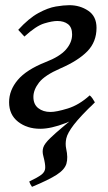

<svg xmlns="http://www.w3.org/2000/svg" viewBox="-20 -477 415 741"><path d="M15.1 -82.5Q15.1 -128.9 48.6 -168.5Q82 -208 155.8 -237.3Q210.4 -258.3 234.4 -285.6Q258.3 -313 258.3 -343.8Q258.3 -371.6 242.4 -383.8Q226.6 -396 201.2 -396Q181.6 -396 150.4 -386.5Q119.1 -377 74.2 -335.9L50.3 -361.8Q90.8 -406.2 127.9 -426.5Q165 -446.8 195.6 -451.9Q226.1 -457 247.6 -457Q288.6 -457 320.6 -435.5Q352.5 -414.1 352.5 -369.6Q352.5 -315.4 317.1 -279.1Q281.7 -242.7 212.9 -212.9Q152.3 -186.5 130.6 -158.4Q108.9 -130.4 108.9 -103Q108.9 -74.2 127.7 -59.6Q146.5 -44.9 174.8 -44.9Q197.8 -44.9 241.5 -58.3Q285.2 -71.8 326.2 -108.9Q331.5 -105 337.2 -96.7Q342.8 -88.4 346.2 -82Q291.5 -24.4 234.1 -2.2Q176.8 20 135.3 20Q84.5 20 49.8 -7.1Q15.1 -34.2 15.1 -82.5ZM284.7 -39.1 346.2 -82Q289.6 -27.8 264.9 4.4Q240.2 36.6 235.8 57.4Q231.4 78.1 235.4 96.7Q243.2 131.8 236.3 154.8Q229.5 177.7 198.7 197.5Q168 217.3 103.5 244.1Q96.2 233.9 92.8 223.6Q125.5 208 139.6 197.3Q153.8 186.5 154.5 171.4Q155.3 156.2 147.5 126.5Q142.1 107.9 147 92.3Q151.9 76.7 175.3 54.7Q192.9 37.6 219.5 15.4Q246.1 -6.8 284.7 -39.1Z"/></svg>

Font: Gentium Book Plus
Style: Italic
Weight: 400
Italic angle: -8°
Designer: Victor Gaultney, Annie Olsen, Iska Routamaa, Becca Hirsbrunner
Foundry: SIL International
Version: Version 6.101